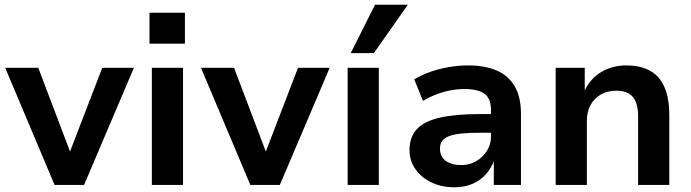

<svg xmlns="http://www.w3.org/2000/svg" viewBox="-20 -783 2926 813"><path d="M211 0 2 -496H142L282 -127H271L413 -496H547L336 0Z M613 -598V-729H763V-598ZM623 0V-496H755V0Z M1040 0 831 -496H971L1111 -127H1100L1242 -496H1376L1165 0Z M1452 0V-496H1584V0ZM1465 -558 1568 -763H1707L1563 -558Z M1903 10Q1849 10 1806 -11Q1763 -32 1738.5 -67.5Q1714 -103 1714 -147Q1714 -202 1744.5 -235.5Q1775 -269 1841 -284.5Q1907 -300 2012 -300H2076V-221H2017Q1971 -221 1938 -218Q1905 -215 1884 -207.5Q1863 -200 1853 -187Q1843 -174 1843 -154Q1843 -120 1867.5 -102Q1892 -84 1934 -84Q1968 -84 1996.5 -100.5Q2025 -117 2042 -144.5Q2059 -172 2059 -205V-316Q2059 -366 2031.5 -386Q2004 -406 1946 -406Q1905 -406 1861.5 -394.5Q1818 -383 1771 -356L1734 -447Q1766 -466 1803 -479Q1840 -492 1881 -499Q1922 -506 1962 -506Q2033 -506 2083 -484.5Q2133 -463 2159.5 -417.5Q2186 -372 2186 -300V0H2071V-103H2072Q2060 -70 2037 -44.5Q2014 -19 1980.5 -4.5Q1947 10 1903 10Z M2333 0V-496H2456V-396H2454Q2478 -449 2525 -477.5Q2572 -506 2631 -506Q2692 -506 2732.5 -483.5Q2773 -461 2793.5 -414Q2814 -367 2814 -296V0H2682V-291Q2682 -327 2672.5 -351Q2663 -375 2642.5 -387Q2622 -399 2590 -399Q2553 -399 2524.5 -383Q2496 -367 2480.5 -338Q2465 -309 2465 -273V0Z"/></svg>

Font: Nunito Sans 9pt
Style: Bold
Weight: 700
Version: Version 3.101;gftools[0.9.27]